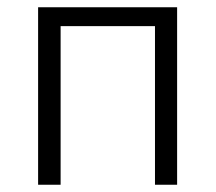

<svg xmlns="http://www.w3.org/2000/svg" viewBox="-20 -509 594 529"><path d="M85 0V-489H468V0H407V-437H147V0Z"/></svg>

Font: Nunito Sans 10pt SemiCondensed Light
Style: Regular
Weight: 300
Width: 4
Designer: Vernon Adams
Foundry: Vernon Adams
Version: Version 3.101;gftools[0.9.27]